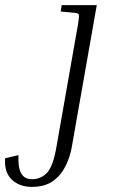

<svg xmlns="http://www.w3.org/2000/svg" viewBox="-163 -507 456 750"><path d="M74 -462 78 -487H215L118 64Q111 106 93 142Q75 178 43.5 200.5Q12 223 -39 223Q-87 223 -117 194.5Q-147 166 -143 111L-91 99Q-93 148 -80 170.5Q-67 193 -39 193Q-2 193 21.5 167Q45 141 58 64L141 -408Q147 -443 145 -449.5Q143 -456 128 -457Z"/></svg>

Font: Inria Serif Light
Style: Italic
Weight: 300
Italic angle: -10°
Designer: Black Foundry Team
Foundry: Black Foundry
Version: Version 1.000; ttfautohint (v1.8.3)